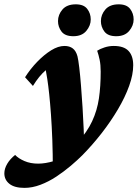

<svg xmlns="http://www.w3.org/2000/svg" viewBox="-124 -660 659 905"><path d="M-8.8 225.6Q-55.7 225.6 -79.6 206.5Q-103.5 187.5 -103.5 157.2Q-103.5 134.8 -89.8 111.8Q-76.2 88.9 -52.7 70.3Q-37.1 86.9 -8.8 99.1Q19.5 111.3 55.7 111.3Q89.8 111.3 130.4 99.1Q170.9 86.9 207 46.9L239.3 14.6Q287.1 -38.1 310.5 -88.9Q334 -139.6 342.3 -196.3Q350.6 -252.9 350.6 -322.3Q350.6 -354.5 345.7 -377.9Q340.8 -401.4 334 -420.9Q347.7 -429.7 368.7 -436.5Q389.6 -443.4 412.1 -443.4Q460 -443.4 481.9 -419.9Q503.9 -396.5 503.9 -352.5Q503.9 -308.6 484.9 -255.4Q465.8 -202.1 432.1 -145Q398.4 -87.9 355.5 -32.7Q312.5 22.5 264.6 71.3Q241.2 94.7 209.5 121.6Q177.7 148.4 141.6 172.4Q105.5 196.3 66.9 210.9Q28.3 225.6 -8.8 225.6ZM125 142.6Q125 65.4 122.6 -0.5Q120.1 -66.4 116.2 -120.6Q112.3 -174.8 107.9 -216.3Q103.5 -257.8 99.1 -286.1Q94.7 -314.5 91.8 -329.1Q60.5 -302.7 31.2 -254.9L-5.9 -295.9Q19.5 -335.9 51.8 -369.1Q84 -402.3 117.2 -422.9Q150.4 -443.4 179.7 -443.4Q204.1 -443.4 219.2 -431.6Q234.4 -419.9 241.2 -394.5Q245.1 -378.9 249.5 -342.3Q253.9 -305.7 257.8 -256.3Q261.7 -207 265.1 -153.8Q268.6 -100.6 270.5 -50.8Q272.5 -1 272.5 36.1ZM221.7 -489.3Q182.6 -489.3 166 -511.2Q149.4 -533.2 149.4 -560.5Q149.4 -590.8 170.4 -615.2Q191.4 -639.6 233.4 -639.6Q270.5 -639.6 287.1 -618.2Q303.7 -596.7 303.7 -568.4Q303.7 -539.1 282.7 -514.2Q261.7 -489.3 221.7 -489.3ZM423.8 -489.3Q384.8 -489.3 368.2 -511.2Q351.6 -533.2 351.6 -560.5Q351.6 -590.8 372.6 -615.2Q393.6 -639.6 435.5 -639.6Q472.7 -639.6 489.3 -618.2Q505.9 -596.7 505.9 -568.4Q505.9 -539.1 484.9 -514.2Q463.9 -489.3 423.8 -489.3Z"/></svg>

Font: Crimson Pro Black
Style: Italic
Weight: 900
Italic angle: -12°
Designer: Jacques Le Bailly
Foundry: Baron von Fonthausen
Version: Version 1.003